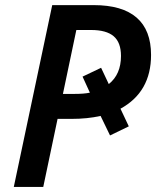

<svg xmlns="http://www.w3.org/2000/svg" viewBox="-20 -734 613 754"><path d="M573.2 -518.1Q573.2 -372.6 453.1 -307.1L485.8 -237.8L412.1 -202.1L375 -278.8Q323.7 -267.1 259.8 -267.1H206.1L149.9 0H34.2L185.1 -713.9H348.1Q460 -713.9 516.6 -664.8Q573.2 -615.7 573.2 -518.1ZM227.1 -365.2H272.9Q310.1 -365.2 333 -370.1L304.2 -433.1L377 -467.8L407.2 -403.8Q455.1 -441.9 455.1 -514.2Q455.1 -567.4 426.3 -591.8Q397.5 -616.2 337.9 -616.2H279.8Z"/></svg>

Font: Open Sans Semibold
Style: Italic
Weight: 600
Italic angle: -12°
Foundry: Ascender Corporation
Version: Version 1.10